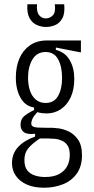

<svg xmlns="http://www.w3.org/2000/svg" viewBox="-20 -717 438 897"><path d="M186 160Q139 160 106 145.5Q73 131 54.5 105Q36 79 36 45Q36 1 64.5 -30Q93 -61 144 -79V-92Q107 -88 91.5 -99.5Q76 -111 76 -134Q76 -160 92.5 -174Q109 -188 139 -203V-215Q98 -221 76 -260Q54 -299 54 -354Q54 -405 70.5 -443.5Q87 -482 119.5 -505Q152 -528 200 -528H358V-472L241 -495V-484Q284 -473 305.5 -436.5Q327 -400 327 -348Q327 -299 310.5 -263Q294 -227 264.5 -207Q235 -187 197 -187Q188 -187 176 -188.5Q164 -190 154 -193Q136 -173 131 -160.5Q126 -148 126 -141Q126 -131 133.5 -126.5Q141 -122 156.5 -121Q172 -120 196 -120H225Q231 -120 252.5 -117.5Q274 -115 299.5 -103.5Q325 -92 344 -65.5Q363 -39 363 8Q363 61 338 95Q313 129 272.5 144.5Q232 160 186 160ZM190 110Q231 110 256.5 96Q282 82 294 59Q306 36 306 7Q306 -22 295.5 -37.5Q285 -53 269 -60Q253 -67 236 -68.5Q219 -70 206 -70H166Q129 -45 111.5 -23.5Q94 -2 94 30Q94 62 107.5 79Q121 96 143.5 103Q166 110 190 110ZM193 -236Q233 -236 251.5 -269Q270 -302 270 -353Q270 -406 251.5 -440Q233 -474 193 -474Q152 -474 131.5 -439Q111 -404 111 -354Q111 -320 120 -293.5Q129 -267 147.5 -251.5Q166 -236 193 -236ZM108 -697H153Q150 -662 162.5 -646.5Q175 -631 194 -631Q213 -631 227 -645.5Q241 -660 236 -697H280Q284 -654 271 -631Q258 -608 237 -599.5Q216 -591 195 -591Q173 -591 151.5 -600.5Q130 -610 117.5 -633.5Q105 -657 108 -697Z"/></svg>

Font: Bricolage Grotesque Condensed ExtraLight
Style: Regular
Weight: 250
Width: 3
Designer: Mathieu Triay
Foundry: Atelier Triay
Version: Version 1.000;gftools[0.9.30]